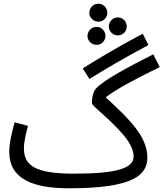

<svg xmlns="http://www.w3.org/2000/svg" viewBox="-20 -995 882 1036"><path d="M511 -878C538 -878 559 -900 559 -926C559 -953 538 -975 511 -975C484 -975 462 -953 462 -926C462 -900 484 -878 511 -878ZM616 -804C643 -804 664 -826 664 -852C664 -879 643 -901 616 -901C589 -901 567 -879 567 -852C567 -826 589 -804 616 -804ZM501 -753C528 -753 549 -775 549 -801C549 -828 528 -850 501 -850C474 -850 452 -828 452 -801C452 -775 474 -753 501 -753ZM463 -569C542 -618 638 -676 781 -752L750 -813C608 -738 504 -674 426 -626ZM353 21C708 21 775 -54 775 -146C775 -257 679 -352 550 -470C615 -517 685 -556 842 -633L807 -702C664 -629 541 -564 498 -517C483 -501 476 -471 476 -440C476 -423 541 -380 618 -298C679 -235 701 -188 701 -151C701 -89 617 -58 379 -58C169 -58 109 -102 109 -195C109 -232 123 -287 131 -316L59 -335C45 -285 30 -226 30 -175C30 -30 156 21 353 21Z"/></svg>

Font: Noto Sans Arabic UI SmCn
Style: Regular
Weight: 400
Width: 4
Designer: Monotype Design Team, Nadine Chahine and Nizar Qandah
Foundry: Monotype Imaging Inc.
Version: Version 2.010